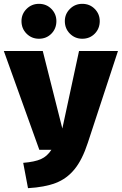

<svg xmlns="http://www.w3.org/2000/svg" viewBox="-42 -962 635 1001"><path d="M416 -218Q387 -129 346.5 -79.5Q306 -30 248.5 -8Q191 14 104 19L79 -113Q139 -118 171.5 -132.5Q204 -147 226 -181H163L-22 -696H181L283 -292L370 -696H573ZM252 -852Q252 -813 226 -786.5Q200 -760 161 -760Q123 -760 96.5 -786.5Q70 -813 70 -852Q70 -889 96.5 -915.5Q123 -942 161 -942Q200 -942 226 -915.5Q252 -889 252 -852ZM478 -852Q478 -813 452 -786.5Q426 -760 387 -760Q349 -760 322.5 -786.5Q296 -813 296 -852Q296 -889 322.5 -915.5Q349 -942 387 -942Q426 -942 452 -915.5Q478 -889 478 -852Z"/></svg>

Font: Fira Sans Condensed Black
Style: Regular
Weight: 900
Width: 3
Designer: Carrois Corporate & Edenspiekermann AG
Foundry: Carrois Corporate GbR & Edenspiekermann AG
Version: Version 4.203